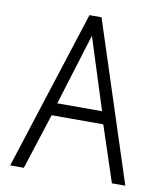

<svg xmlns="http://www.w3.org/2000/svg" viewBox="-80 -765 707 831"><g transform="rotate(10 273.5 -350.0)"><path d="M527 0 299 -700H246L21 0H81L160 -245H387L468 0ZM175 -300 272 -614 372 -300Z"/></g></svg>

Font: Advent Pro
Style: Regular
Weight: 400
Designer: VivaRado, Andreas Kalpakidis
Foundry: VivaRado, Andreas Kalpakidis
Version: Version 3.000